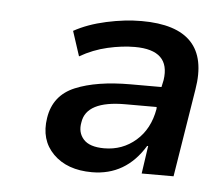

<svg xmlns="http://www.w3.org/2000/svg" viewBox="-34 -750 421 378"><g transform="rotate(5 176.0 -561.5)"><path d="M160 -409Q111 -409 83.5 -436.5Q56 -464 63 -508Q70 -553 112 -570.5Q154 -588 221 -588H282L285 -602Q294 -662 223 -662Q198 -662 169.5 -655.5Q141 -649 115 -634L99 -683Q126 -698 162.5 -706Q199 -714 232 -714Q370 -714 349 -589L321 -415H258L266 -470H264Q227 -409 160 -409ZM180 -458Q216 -458 242.5 -481Q269 -504 276 -544V-548H214Q137 -548 131 -505Q127 -485 139 -471.5Q151 -458 180 -458Z"/></g></svg>

Font: Winston Medium
Style: Italic
Weight: 500
Italic angle: -9°
Designer: Original fonts by Vernon Adams / Changes by Cristiano Sobral
Foundry: Original fonts by Vernon Adams / Changes by Cristiano Sobral
Version: Version 2.503;July 17, 2020;FontCreator 13.0.0.2655 64-bit